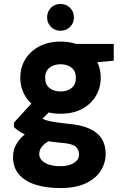

<svg xmlns="http://www.w3.org/2000/svg" viewBox="-20 -722 648 974"><path d="M286 232Q213 232 159 214.5Q105 197 75.5 162Q46 127 46 74Q46 36 66.5 3.5Q87 -29 125 -54.5Q163 -80 217 -97L265 -21Q222 -8 200.5 13Q179 34 179 59Q179 79 193.5 93Q208 107 232 114Q256 121 286 121Q314 121 335 114Q356 107 368.5 93.5Q381 80 381 62Q381 37 364 22Q347 7 296 3Q247 -1 208 -8.5Q169 -16 138 -27Q107 -38 85.5 -51Q64 -64 51 -77V-100L161 -221L264 -189L131 -54L178 -129Q188 -123 199 -118Q210 -113 225.5 -109Q241 -105 265 -101.5Q289 -98 325 -94Q390 -89 432.5 -70Q475 -51 495.5 -19Q516 13 516 59Q516 104 491.5 143.5Q467 183 416 207.5Q365 232 286 232ZM287 -145Q224 -145 178 -169.5Q132 -194 107.5 -235.5Q83 -277 83 -328Q83 -379 107.5 -420Q132 -461 178 -486Q224 -511 287 -511Q351 -511 396.5 -486Q442 -461 466.5 -420Q491 -379 491 -328Q491 -277 466.5 -235.5Q442 -194 396.5 -169.5Q351 -145 287 -145ZM287 -258Q321 -258 343 -275.5Q365 -293 365 -327Q365 -361 343 -378.5Q321 -396 287 -396Q253 -396 231 -378.5Q209 -361 209 -327Q209 -293 231 -275.5Q253 -258 287 -258ZM370 -397 349 -499H557V-414ZM286 -566Q258 -566 238.5 -585.5Q219 -605 219 -633Q219 -663 238.5 -682.5Q258 -702 286 -702Q316 -702 335.5 -682.5Q355 -663 355 -633Q355 -605 335.5 -585.5Q316 -566 286 -566Z"/></svg>

Font: DM Sans 20pt Black
Style: Regular
Weight: 900
Version: Version 4.004;gftools[0.9.30]